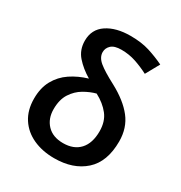

<svg xmlns="http://www.w3.org/2000/svg" viewBox="-180 -891 969 1029"><g transform="rotate(30 305.0 -376.5)"><path d="M330.6 -763.2Q397.9 -763.2 447.8 -747.6Q497.6 -731.9 544.4 -709.5L497.6 -625Q456.1 -646.5 414.1 -660.4Q372.1 -674.3 325.7 -674.3Q282.2 -674.3 262.9 -656.2Q243.7 -638.2 243.7 -613.3Q243.7 -581.1 275.6 -554.7Q307.6 -528.3 378.4 -491.2Q467.8 -443.4 513.9 -384.5Q560.1 -325.7 560.1 -242.2Q560.1 -116.2 489.7 -53.2Q419.4 9.8 302.7 9.8Q229 9.8 171.9 -16.4Q114.7 -42.5 82.3 -92.5Q49.8 -142.6 49.8 -213.9Q49.8 -279.8 75.9 -327.1Q102.1 -374.5 147.7 -405.3Q193.4 -436 251 -453.1Q199.2 -483.9 164.8 -523.2Q130.4 -562.5 130.4 -618.7Q130.4 -689 186 -726.1Q241.7 -763.2 330.6 -763.2ZM327.1 -404.3Q291.5 -395 254.9 -373.8Q218.3 -352.5 193.6 -314.5Q168.9 -276.4 168.9 -216.8Q168.9 -158.2 204.3 -121.1Q239.7 -84 303.2 -84Q369.1 -84 405.5 -123.5Q441.9 -163.1 441.9 -236.8Q441.9 -297.4 410.9 -336.9Q379.9 -376.5 327.1 -404.3Z"/></g></svg>

Font: Open Sans SemiBold
Style: Regular
Weight: 600
Designer: Monotype Design Team
Foundry: Monotype Imaging Inc.
Version: Version 3.003; ttfautohint (v1.8.4)